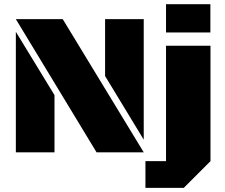

<svg xmlns="http://www.w3.org/2000/svg" viewBox="-20 -741 1095 934"><path d="M449.7 0 57.1 -647.9H285.2L679.2 0ZM679.2 -61.5 491.2 -371.1V-647.9H679.2ZM57.1 0V-586.4L245.1 -278.3V0ZM787.6 -583V-720.7H1003.4V-583ZM687.5 172.9V43H787.6V-518.6H1003.9V43L874 172.9Z"/></svg>

Font: Black Ops One
Style: Regular
Weight: 400
Designer: James Grieshaber, Eben Sorkin
Foundry: Sorkin Type Co.
Version: Version 1.004; ttfautohint (v1.8.4.7-5d5b)